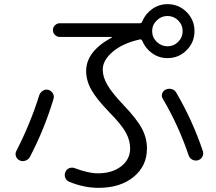

<svg xmlns="http://www.w3.org/2000/svg" viewBox="-20 -845 1040 925"><path d="M838.5 -746.5Q817 -768 787 -768Q757 -768 735 -746.5Q713 -725 713 -695Q713 -665 735 -643.5Q757 -622 787 -622Q817 -622 838.5 -643.5Q860 -665 860 -695Q860 -725 838.5 -746.5ZM268 -667Q255 -667 245 -676.5Q235 -686 235 -700Q235 -714 245 -723.5Q255 -733 268 -733H654Q662 -733 665 -741Q680 -778 713 -801.5Q746 -825 787 -825Q841 -825 879 -787Q917 -749 917 -695Q917 -641 879 -603Q841 -565 787 -565Q746 -565 713 -588.5Q680 -612 665 -649Q661 -657 654 -655Q572 -637 523.5 -596Q475 -555 475 -510Q475 -474 497.5 -435.5Q520 -397 575 -339Q639 -272 663.5 -226Q688 -180 688 -130Q688 -45 623.5 7.5Q559 60 455 60Q385 60 314 31Q300 25 294.5 11.5Q289 -2 295 -16Q300 -29 313 -34.5Q326 -40 340 -35Q405 -10 452 -10Q520 -10 563.5 -43.5Q607 -77 607 -130Q607 -168 586.5 -206Q566 -244 505 -306Q445 -368 420 -412.5Q395 -457 395 -503Q395 -597 518 -664Q519 -664 519 -666Q519 -667 517 -667ZM778 -413Q791 -420 806.5 -416Q822 -412 829 -399Q907 -266 957 -118Q962 -104 955 -90.5Q948 -77 934 -73Q920 -69 907 -75.5Q894 -82 889 -96Q840 -241 765 -368Q757 -380 761 -393.5Q765 -407 778 -413ZM59 -118Q127 -251 169 -386Q174 -400 186.5 -408Q199 -416 213 -412Q227 -408 234.5 -395.5Q242 -383 238 -369Q193 -220 124 -89Q117 -76 102.5 -71Q88 -66 75 -72Q62 -78 57 -91.5Q52 -105 59 -118Z"/></svg>

Font: Rounded Mplus 1c
Style: Regular
Weight: 400
Version: Version 1.059.20150529